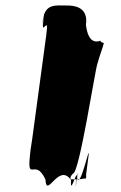

<svg xmlns="http://www.w3.org/2000/svg" viewBox="-20 -773 440 697"><path d="M223 -753C183 -753 144 -761 136 -702C127 -635 147 -771 138 -704C127 -626 160 -731 148 -646C139 -579 106 -336 97 -269L91 -230C75 -95 106 -208 145 -121C149 -49 193 -185 238 -119C233 -52 266 -186 258 -116C249 -49 265 -181 256 -114C245 -49 267 -191 260 -127C272 -83 309 -268 301 -204C292 -138 292 -136 293 -132L292 -125C291 -126 288 -124 286 -125C273 -121 239 -122 237 -122C237 -122 231 -129 245 -143C268 -143 326 -526 334 -543C342 -573 355 -605 357 -617C347 -620 348 -619 344 -625C330 -620 300 -615 292 -683C302 -751 244 -753 223 -753Z"/></svg>

Font: Hussar Przerywany
Style: Obl
Weight: 400
Foundry: Cannot Into Space Fonts
Version: Version 0.982